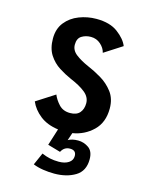

<svg xmlns="http://www.w3.org/2000/svg" viewBox="-109 -583 669 857"><g transform="rotate(15 225.0 -154.0)"><path d="M225.5 204Q199.5 204 173.5 200Q147.5 196 127 187.5L152 131Q171.5 139.5 190.2 143.5Q209 147.5 231 147.5Q259 147.5 276.5 136Q294 124.5 294 104.5Q294 78 265.5 78Q238.5 78 225.5 103.5L166.5 86.5L191 9Q139.5 2 106.5 -24Q73.5 -50 58.5 -85L143.5 -139.5Q152.5 -117 171.8 -96.2Q191 -75.5 223.5 -75.5Q253.5 -75.5 268 -92.2Q282.5 -109 282.5 -136Q282.5 -164.5 257.2 -185Q232 -205.5 187.5 -224Q160 -236 131.2 -254.2Q102.5 -272.5 83.2 -302.2Q64 -332 64 -377.5Q64 -422.5 88 -452.5Q112 -482.5 150 -497.2Q188 -512 229.5 -512Q292.5 -512 329.2 -484.2Q366 -456.5 378 -426L295.5 -373Q290.5 -394.5 271.5 -411.2Q252.5 -428 226.5 -428Q202.5 -428 184 -416.5Q165.5 -405 165.5 -376Q165.5 -350 188.8 -332Q212 -314 248.5 -298Q277.5 -286 310.5 -266.5Q343.5 -247 366.8 -216.5Q390 -186 390 -140.5Q390 -76 351 -38.2Q312 -0.5 257 8.5L245 44Q263 33.5 291 33.5Q317.5 33.5 339.8 49Q362 64.5 362 101.5Q362 156 322 180Q282 204 225.5 204Z"/></g></svg>

Font: Trispace Condensed Medium
Style: Regular
Weight: 500
Width: 3
Designer: Tyler Finck
Foundry: Etcetera Type Company
Version: Version 1.210; ttfautohint (v1.8.3)